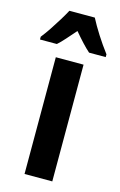

<svg xmlns="http://www.w3.org/2000/svg" viewBox="-151 -817 545 869"><g transform="rotate(15 121.0 -383.0)"><path d="M187 0H57V-547H187ZM181 -766Q198 -733 222.5 -694.5Q247 -656 275 -619V-606H197Q180 -621 161 -641.5Q142 -662 121 -687Q99 -662 80 -640.5Q61 -619 46 -606H-33V-619Q-17 -639 1 -666Q19 -693 35.5 -720Q52 -747 62 -766Z"/></g></svg>

Font: Noto Sans ExtraCondensed
Style: Bold
Weight: 700
Width: 2
Designer: Monotype Design Team
Foundry: Monotype Imaging Inc.
Version: Version 2.013; ttfautohint (v1.8.4.7-5d5b)